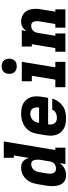

<svg xmlns="http://www.w3.org/2000/svg" viewBox="721 -1521 808 2290"><g transform="rotate(-90 1125.0 -376.0)"><path d="M178 8Q151 8 126.5 -1.5Q102 -11 86 -30.5Q70 -50 62 -75Q54 -100 51.5 -126.5Q49 -153 51 -180.5Q53 -208 57 -235L74 -335Q78 -359 85 -383Q92 -407 105 -429.5Q118 -452 136 -471Q154 -490 176 -503Q198 -516 222.5 -522Q247 -528 271 -528Q292 -528 312.5 -522.5Q333 -517 347.5 -503.5Q362 -490 371.5 -472Q381 -454 386 -434L416 -615H388V-735H583L481 -120H509V0H314L325 -69Q313 -51 296.5 -36Q280 -21 260.5 -11Q241 -1 220 3.5Q199 8 178 8ZM259 -112Q274 -112 289.5 -117Q305 -122 317 -132.5Q329 -143 336 -158Q343 -173 345 -188L362 -288Q364 -301 365 -314Q366 -327 365.5 -339.5Q365 -352 362.5 -364.5Q360 -377 354 -387Q348 -397 337 -402.5Q326 -408 313 -408Q295 -408 278 -401Q261 -394 248 -380.5Q235 -367 228 -350Q221 -333 218 -316L201 -216Q199 -204 198.5 -191.5Q198 -179 199.5 -167.5Q201 -156 205 -145.5Q209 -135 216.5 -127Q224 -119 235.5 -115.5Q247 -112 259 -112Z M861 8Q836 8 812.5 5Q789 2 766.5 -5.5Q744 -13 725 -26Q706 -39 691.5 -56Q677 -73 668 -94.5Q659 -116 655 -139Q651 -162 652 -186.5Q653 -211 657 -235L674 -335Q679 -363 688.5 -389.5Q698 -416 715.5 -439.5Q733 -463 757 -481Q781 -499 808 -509.5Q835 -520 862.5 -524Q890 -528 917 -528Q949 -528 980.5 -522Q1012 -516 1038 -501.5Q1064 -487 1083 -463Q1102 -439 1111.5 -410Q1121 -381 1121 -349Q1121 -317 1116 -285L1103 -206H786Q784 -186 786 -167Q788 -148 797.5 -132.5Q807 -117 824 -109Q841 -101 861 -101Q875 -101 890 -103.5Q905 -106 919.5 -112.5Q934 -119 945 -130.5Q956 -142 960 -157H1093Q1084 -120 1061 -87Q1038 -54 1005.5 -31.5Q973 -9 935.5 -0.5Q898 8 861 8ZM804 -314H987Q990 -334 988 -353Q986 -372 977 -387.5Q968 -403 951 -411Q934 -419 915 -419Q895 -419 875 -412Q855 -405 840 -390.5Q825 -376 816.5 -356.5Q808 -337 805 -317Z M1230 0V-120H1320L1366 -400H1301V-520H1533L1467 -120H1532V0ZM1480 -580Q1458 -580 1438.5 -587.5Q1419 -595 1406.5 -611.5Q1394 -628 1391 -649Q1388 -670 1391 -692Q1394 -707 1401.5 -720.5Q1409 -734 1422 -743.5Q1435 -753 1450 -756.5Q1465 -760 1480 -760Q1501 -760 1521 -752.5Q1541 -745 1553 -728.5Q1565 -712 1568.5 -691Q1572 -670 1568 -648Q1565 -633 1557.5 -619.5Q1550 -606 1537 -596.5Q1524 -587 1509 -583.5Q1494 -580 1480 -580Z M1653 0V-120H1696L1743 -400H1715V-520H1910L1900 -464Q1910 -479 1922 -491.5Q1934 -504 1949.5 -513Q1965 -522 1981.5 -525Q1998 -528 2014 -528Q2042 -528 2068.5 -519Q2095 -510 2114.5 -492Q2134 -474 2145.5 -449.5Q2157 -425 2161.5 -398Q2166 -371 2164.5 -342Q2163 -313 2158 -285L2131 -120H2159V0H1940V-120H1984L2014 -304Q2016 -316 2017 -327.5Q2018 -339 2017 -350.5Q2016 -362 2013 -372.5Q2010 -383 2003.5 -391.5Q1997 -400 1986 -404Q1975 -408 1964 -408Q1948 -408 1933 -403Q1918 -398 1906 -387Q1894 -376 1887.5 -361.5Q1881 -347 1878 -332L1843 -120H1871V0Z"/></g></svg>

Font: Iosevka Etoile Heavy Oblique
Style: Regular
Weight: 900
Italic angle: -9°
Designer: Belleve Invis
Foundry: Belleve Invis
Version: Version 15.5.2; ttfautohint (v1.8.4)